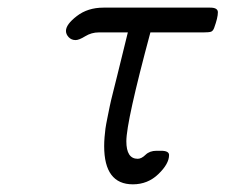

<svg xmlns="http://www.w3.org/2000/svg" viewBox="-20 -478 591 503"><path d="M152.8 -397Q152.8 -414.1 181.4 -436Q210 -458 251 -458H530.8Q550.8 -458 550.8 -445.8Q550.8 -431.6 541 -404.8Q538.1 -397 533 -395Q527.8 -393.1 513.2 -393.1H374Q311 -159.2 311 -107.9Q311 -62 340.8 -62Q350.6 -62 361.3 -72.5Q372.1 -83 390.1 -83H401.9Q422.9 -83 422.9 -71.8Q422.9 -48.8 395 -22Q367.2 4.9 328.1 4.9Q252.9 4.9 252.9 -95.2Q252.9 -106.4 253.9 -118.7Q254.9 -130.9 256.3 -141.4Q257.8 -151.9 261.5 -169.9Q265.1 -188 267.6 -200Q270 -211.9 276.6 -238Q283.2 -264.2 287.1 -280Q291 -295.9 300 -332.5Q309.1 -369.1 314.9 -393.1H238.8Q219.7 -393.1 203.4 -383.1Q187 -373 178.2 -373Q167 -373 159.9 -380.6Q152.8 -388.2 152.8 -397Z"/></svg>

Font: CMU Concrete
Style: Italic
Weight: 500
Italic angle: -14.04°
Version: Version 0.7.0